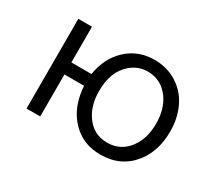

<svg xmlns="http://www.w3.org/2000/svg" viewBox="-116 -816 1232 1093"><g transform="rotate(30 500.0 -269.0)"><path d="M132.8 -564.9H222.7V-330.1H354.5Q370.6 -425.3 422.4 -486.3Q502 -580.1 627.4 -580.1Q709.5 -580.1 775.4 -538.6Q854.5 -488.8 887.2 -393.6Q906.7 -337.4 906.7 -270.5Q906.7 -142.1 839.8 -57.1Q761.2 42 627.4 42Q489.3 42 410.2 -68.8Q359.4 -140.1 351.6 -251H222.7V24.9H132.8ZM625.5 -502.9Q564 -502.9 514.6 -460.4Q440.4 -396 440.4 -269Q440.4 -181.2 479 -119.6Q531.2 -36.1 627 -36.1Q715.8 -36.1 769 -109.4Q814.9 -173.3 814.9 -269.5Q814.9 -361.8 771.5 -425.3Q717.3 -502.9 625.5 -502.9Z"/></g></svg>

Font: BIZ UDPGothic
Style: Regular
Weight: 400
Designer: TypeBank Co., Ltd.
Foundry: Morisawa Inc.
Version: Version 1.051